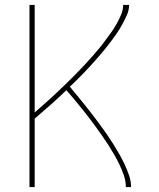

<svg xmlns="http://www.w3.org/2000/svg" viewBox="-20 -755 640 775"><path d="M99 0V-735H120V-301Q135 -315 150.5 -328Q166 -341 181 -355Q196 -369 211 -383Q226 -397 240.5 -411Q255 -425 269.5 -439.5Q284 -454 298 -468.5Q312 -483 326 -498Q340 -513 353.5 -528.5Q367 -544 380 -559.5Q393 -575 405 -591.5Q417 -608 429 -624.5Q441 -641 451 -659Q461 -677 469 -696Q477 -715 477 -735H501Q501 -714 492.5 -695Q484 -676 474 -657.5Q464 -639 452.5 -622Q441 -605 428.5 -588.5Q416 -572 403 -556Q390 -540 376.5 -524.5Q363 -509 349 -493.5Q335 -478 320.5 -463Q306 -448 291.5 -433.5Q277 -419 262 -405Q278 -386 293 -367.5Q308 -349 323 -330.5Q338 -312 352.5 -293Q367 -274 381.5 -254.5Q396 -235 409.5 -215.5Q423 -196 436 -175.5Q449 -155 461 -134Q473 -113 483 -91.5Q493 -70 501 -47Q509 -24 509 0H488Q488 -23 480.5 -45.5Q473 -68 463 -89Q453 -110 441.5 -130Q430 -150 417.5 -169.5Q405 -189 391.5 -208Q378 -227 364.5 -246Q351 -265 336.5 -283.5Q322 -302 307.5 -320Q293 -338 278 -356Q263 -374 248 -391Q217 -361 185 -332.5Q153 -304 120 -276V0Z"/></svg>

Font: Zed Sans Thin Extended
Style: Regular
Weight: 100
Width: 7
Designer: Belleve Invis
Foundry: Belleve Invis
Version: Version 1.0.0; ttfautohint (v1.8.4)